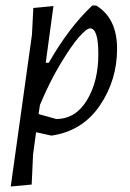

<svg xmlns="http://www.w3.org/2000/svg" viewBox="-20 -485 473 697"><path d="M174 -463 146 -257H157Q230 -385 315 -465H329Q405 -419 405 -308Q405 -194 342.5 -102Q280 -10 169 7H165L111 -5L100 76L95 185L19 192L96 -359L101 -456ZM307 -382Q295 -382 268 -352Q241 -322 200.5 -255Q160 -188 125 -104L120 -71L184 -53Q254 -53 295.5 -121Q337 -189 337 -289Q337 -382 307 -382Z"/></svg>

Font: Alegreya Sans
Style: Italic
Weight: 400
Italic angle: -7°
Designer: Juan Pablo del Peral
Foundry: Huerta Tipografica
Version: Version 2.007